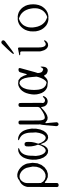

<svg xmlns="http://www.w3.org/2000/svg" viewBox="1026 -1825 948 3040"><g transform="rotate(-90 1500.0 -305.0)"><path d="M299.8 -495.1 335.9 -476.6 368.2 -451.2 396.5 -419.9 418 -381.8 429.7 -352.5 442.4 -263.7 434.6 -186.5 408.2 -122.1 369.1 -72.3 321.3 -38.1 268.6 -21.5 215.8 -22.5 168 -43 144.5 -62.5Q122.1 -81.1 122.1 -51.8V121.1Q122.1 149.4 87.9 149.4Q58.6 149.4 58.6 120.1L60.5 -344.7L63.5 -359.4L70.3 -380.9L79.1 -401.4L91.8 -419.9L105.5 -436.5L122.1 -450.2L139.6 -461.9L165 -473.6L190.4 -493.2L225.6 -504.9H262.7ZM201.2 -466.8 171.9 -452.1 158.2 -438.5 146.5 -424.8 137.7 -410.2 130.9 -396.5 126 -381.8 123 -366.2 121.1 -344.7 122.1 -131.8 146.5 -93.8 182.6 -67.4 221.7 -56.6 260.7 -59.6 299.8 -76.2 335 -106.4 362.3 -147.5 378.9 -199.2 382.8 -261.7 369.1 -329.1 362.3 -359.4 348.6 -388.7 330.1 -415 307.6 -437.5 282.2 -454.1 254.9 -465.8 228.5 -469.7Z M731.4 -389.6H743.2L757.8 -386.7L771.5 -366.2L772.5 -345.7L773.4 -325.2L772.5 -303.7L771.5 -283.2L768.6 -262.7L764.6 -242.2L759.8 -220.7L752.9 -200.2L745.1 -172.9L759.8 -128.9L788.1 -83L815.4 -60.5L838.9 -54.7L860.4 -61.5L881.8 -80.1L900.4 -112.3L915 -156.2L923.8 -210.9L920.9 -259.8L919.9 -298.8L917 -334L910.2 -365.2L901.4 -391.6L889.6 -414.1L876 -433.6L858.4 -449.2L837.9 -462.9L809.6 -476.6Q785.2 -491.2 817.4 -493.2L848.6 -489.3L877 -478.5L903.3 -462.9L925.8 -440.4L945.3 -414.1L960 -381.8L971.7 -345.7L979.5 -305.7L983.4 -279.3V-261.7L982.4 -206.1L969.7 -141.6L947.3 -87.9L917 -47.9L878.9 -22.5L836.9 -16.6L797.9 -32.2L766.6 -68.4L743.2 -122.1Q737.3 -151.4 731.4 -122.1L708 -68.4L676.8 -32.2L637.7 -16.6L595.7 -22.5L557.6 -47.9L527.3 -87.9L504.9 -141.6L492.2 -206.1L491.2 -263.7L492.2 -279.3L495.1 -305.7L502.9 -345.7L514.6 -381.8L529.3 -414.1L548.8 -440.4L571.3 -462.9L597.7 -478.5L626 -489.3L662.1 -491.2Q690.4 -482.4 661.1 -473.6L635.7 -462.9L615.2 -449.2L598.6 -433.6L585 -414.1L573.2 -391.6L564.5 -365.2L557.6 -334L554.7 -298.8L553.7 -259.8L550.8 -210.9L558.6 -156.2L573.2 -112.3L592.8 -80.1L614.3 -61.5L634.8 -54.7L659.2 -60.5L686.5 -83L714.8 -128.9L729.5 -177.7L721.7 -200.2L714.8 -220.7L710 -242.2L706.1 -262.7L703.1 -283.2L702.1 -303.7L701.2 -325.2L702.1 -345.7L703.1 -366.2L716.8 -386.7Z M1025.4 85 1027.3 64.5 1029.3 42 1031.2 16.6 1034.2 -11.7 1036.1 -43 1040 -75.2 1043.9 -112.3 1051.8 -150.4 1048.8 -166V-457Q1048.8 -486.3 1082 -486.3Q1111.3 -486.3 1111.3 -457L1112.3 -168L1115.2 -128.9L1122.1 -100.6L1130.9 -83L1140.6 -74.2L1156.2 -69.3L1180.7 -72.3L1212.9 -83L1252 -104.5L1304.7 -140.6Q1327.1 -158.2 1327.1 -187.5V-457Q1327.1 -486.3 1360.4 -486.3Q1389.6 -486.3 1389.6 -457L1391.6 -124L1388.7 -106.4L1390.6 -93.8L1395.5 -83L1403.3 -75.2L1415 -69.3L1428.7 -66.4L1444.3 -68.4L1460.9 -76.2L1481.4 -94.7Q1502.9 -112.3 1496.1 -81.1L1480.5 -55.7L1460 -37.1L1434.6 -26.4L1407.2 -24.4L1381.8 -31.2L1357.4 -45.9L1338.9 -70.3L1329.1 -100.6L1327.1 -115.2Q1327.1 -136.7 1311.5 -121.1L1268.6 -82L1229.5 -52.7L1192.4 -33.2L1157.2 -24.4L1122.1 -29.3L1085.9 -53.7Q1067.4 -75.2 1070.3 -43L1073.2 -11.7L1076.2 16.6L1078.1 42L1080.1 64.5L1082 85L1083 102.5L1085 117.2L1076.2 139.6L1053.7 149.4L1031.2 139.6L1022.5 117.2L1023.4 102.5Z M1956.1 -130.9Q1967.8 -144.5 1965.8 -117.2L1963.9 -92.8L1960 -71.3L1953.1 -52.7L1941.4 -38.1L1924.8 -26.4L1904.3 -23.4L1883.8 -26.4L1858.4 -37.1L1841.8 -50.8L1834 -67.4Q1821.3 -93.8 1800.8 -65.4L1781.2 -45.9L1760.7 -32.2L1738.3 -23.4L1716.8 -21.5L1692.4 -25.4L1656.2 -28.3L1635.7 -33.2L1608.4 -46.9L1584 -66.4L1563.5 -91.8L1546.9 -121.1L1535.2 -156.2L1526.4 -195.3L1523.4 -239.3L1526.4 -279.3L1535.2 -324.2L1546.9 -364.3L1562.5 -399.4L1583 -429.7L1606.4 -454.1L1633.8 -472.7L1662.1 -486.3L1697.3 -492.2L1731.4 -488.3L1751 -486.3L1793 -452.1L1821.3 -401.4L1833 -367.2Q1842.8 -339.8 1849.6 -368.2L1875 -458Q1882.8 -486.3 1918.9 -486.3Q1948.2 -486.3 1941.4 -458L1877.9 -226.6L1863.3 -180.7L1866.2 -155.3L1870.1 -139.6Q1877 -111.3 1904.3 -101.6L1918 -95.7Q1927.7 -92.8 1935.5 -100.6L1945.3 -112.3ZM1701.2 -471.7 1674.8 -460 1664.1 -452.1 1655.3 -445.3 1640.6 -428.7 1627 -407.2 1617.2 -382.8 1607.4 -353.5 1601.6 -319.3 1597.7 -281.2 1595.7 -239.3 1597.7 -203.1 1600.6 -168.9 1607.4 -139.6 1615.2 -115.2 1626 -94.7 1638.7 -78.1 1662.1 -58.6 1672.9 -53.7 1699.2 -44.9 1715.8 -42 1728.5 -48.8 1741.2 -59.6 1753.9 -74.2 1765.6 -91.8 1777.3 -113.3 1788.1 -138.7 1798.8 -168.9 1806.6 -200.2 1800.8 -270.5 1793.9 -332 1782.2 -387.7 1763.7 -431.6 1737.3 -461.9Z M2268.6 -475.6V-170.9L2270.5 -129.9L2276.4 -98.6L2286.1 -76.2L2296.9 -63.5L2308.6 -56.6L2323.2 -54.7L2340.8 -59.6L2366.2 -77.1Q2390.6 -91.8 2377 -59.6L2357.4 -36.1L2333 -21.5L2302.7 -16.6L2273.4 -24.4L2246.1 -45.9L2225.6 -78.1L2211.9 -120.1L2206.1 -144.5V-434.6Q2206.1 -463.9 2177.7 -459H2156.2Q2130.9 -470.7 2158.2 -475.6L2247.1 -493.2Q2266.6 -497.1 2268.6 -475.6ZM2372.1 -704.1 2228.5 -594.7 2181.6 -562.5Q2154.3 -556.6 2170.9 -578.1L2187.5 -599.6L2241.2 -659.2L2330.1 -751L2352.5 -758.8L2375 -749L2382.8 -726.6Z M2522.5 -256.8 2524.4 -300.8 2534.2 -343.8 2548.8 -381.8 2569.3 -415 2593.8 -443.4 2621.1 -466.8 2652.3 -483.4 2684.6 -494.1 2718.8 -499 2737.3 -497.1 2755.9 -499 2789.1 -494.1 2822.3 -483.4 2852.5 -466.8 2880.9 -443.4 2905.3 -415 2925.8 -381.8 2940.4 -343.8 2949.2 -300.8 2952.1 -253.9 2949.2 -210 2940.4 -167 2925.8 -128.9 2905.3 -95.7 2880.9 -67.4 2852.5 -43.9 2822.3 -27.3 2789.1 -16.6 2755.9 -11.7 2737.3 -13.7 2718.8 -11.7 2684.6 -16.6 2652.3 -27.3 2621.1 -43.9 2593.8 -67.4 2569.3 -95.7 2548.8 -128.9 2534.2 -167 2524.4 -210ZM2724.6 -479.5 2694.3 -467.8 2668.9 -453.1 2646.5 -435.5 2626 -414.1 2610.4 -388.7 2597.7 -360.4 2588.9 -330.1 2585 -294.9V-259.8L2590.8 -219.7L2598.6 -184.6L2610.4 -153.3L2624 -125L2640.6 -101.6L2660.2 -80.1L2682.6 -61.5L2710 -46.9L2739.3 -34.2L2750 -31.2L2780.3 -43L2805.7 -57.6L2828.1 -75.2L2848.6 -96.7L2864.3 -122.1L2877 -150.4L2885.7 -180.7L2889.6 -215.8V-251L2883.8 -291L2876 -326.2L2864.3 -357.4L2850.6 -385.7L2834 -409.2L2814.5 -430.7L2792 -449.2L2764.6 -463.9L2735.4 -476.6Z"/></g></svg>

Font: B2 Hana
Style: Regular
Weight: 500
Version: 2020-08-05; (max)